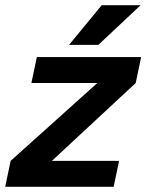

<svg xmlns="http://www.w3.org/2000/svg" viewBox="-51 -720 564 740"><path d="M493 -500 472 -400 149 -100H408L387 0H-31L-10 -100L324 -400H70L91 -500ZM491 -700 328 -547H215L341 -700Z"/></svg>

Font: Epunda Sans
Style: Bold Italic
Weight: 700
Italic angle: -12.0243°
Designer: Simon Atzbach
Foundry: typofactur
Version: Version 2.204; ttfautohint (v1.8.4.7-5d5b)